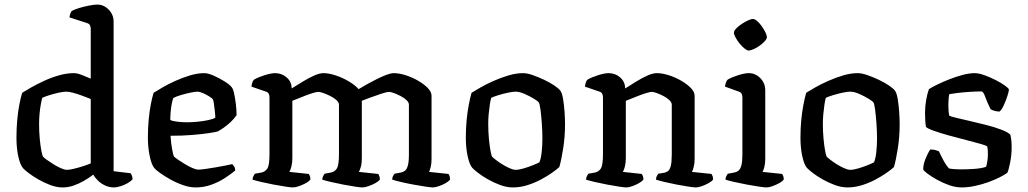

<svg xmlns="http://www.w3.org/2000/svg" viewBox="-20 -820 4498 840"><path d="M254 0Q228 0 200 -10.5Q172 -21 147 -35.5Q122 -50 104.5 -63.5Q87 -77 81 -84Q68 -99 60 -135.5Q52 -172 52 -218Q52 -259 55.5 -296.5Q59 -334 65 -364.5Q71 -395 77 -414Q91 -423 116.5 -437.5Q142 -452 173.5 -466.5Q205 -481 238.5 -490.5Q272 -500 303 -500Q318 -500 338 -492Q358 -484 377 -476V-694Q377 -701 374 -708.5Q371 -716 361 -719L284 -744Q285 -754 288 -761Q291 -768 294 -772Q304 -778 325 -784.5Q346 -791 369 -795.5Q392 -800 405 -800Q434 -800 455.5 -778Q477 -756 477 -725V-71L552 -62Q554 -59 557 -51.5Q560 -44 560 -36Q553 -27 538 -18.5Q523 -10 506.5 -5Q490 0 479 0Q459 0 441 -8Q423 -16 409.5 -29Q396 -42 388 -56Q370 -42 347.5 -29Q325 -16 301.5 -8Q278 0 254 0ZM273 -77Q283 -77 300.5 -81Q318 -85 339 -91.5Q360 -98 377 -105V-387Q359 -394 339 -401.5Q319 -409 300.5 -414Q282 -419 269 -419Q258 -419 237 -414.5Q216 -410 195.5 -403.5Q175 -397 165 -392Q162 -382 158.5 -363Q155 -344 153 -321.5Q151 -299 151 -278Q151 -243 154 -212Q157 -181 161 -160Q165 -139 169 -134Q172 -130 184.5 -121Q197 -112 213 -102Q229 -92 245.5 -84.5Q262 -77 273 -77Z M836 0Q809 0 779.5 -10.5Q750 -21 723.5 -36Q697 -51 678.5 -64.5Q660 -78 655 -85Q643 -99 635 -137Q627 -175 627 -218Q627 -259 630.5 -296.5Q634 -334 640 -364.5Q646 -395 652 -414Q666 -423 691 -437.5Q716 -452 747 -466Q778 -480 811 -490Q844 -500 874 -500Q890 -500 915 -489Q940 -478 963 -463.5Q986 -449 994 -438Q1000 -431 1004.5 -410Q1009 -389 1012 -363.5Q1015 -338 1015 -316Q1004 -300 989 -286Q974 -272 959 -261.5Q944 -251 933 -245Q923 -242 893 -237.5Q863 -233 820 -229.5Q777 -226 726 -226Q728 -195 733 -167Q738 -139 742 -134Q745 -131 758 -122Q771 -113 787.5 -103Q804 -93 820.5 -85.5Q837 -78 847 -78Q859 -78 880 -81Q901 -84 924.5 -88Q948 -92 967.5 -96Q987 -100 996 -102Q1000 -98 1004.5 -91.5Q1009 -85 1009 -74Q990 -58 963 -40.5Q936 -23 903.5 -11.5Q871 0 836 0ZM797 -285Q820 -285 845 -287.5Q870 -290 891 -294.5Q912 -299 922 -305Q922 -316 920 -333Q918 -350 916 -365Q914 -380 912 -384Q911 -388 898 -396.5Q885 -405 869.5 -412Q854 -419 843 -419Q834 -419 812.5 -414.5Q791 -410 769.5 -403.5Q748 -397 738 -391Q734 -380 731 -363.5Q728 -347 726.5 -329Q725 -311 725 -295Q735 -290 756.5 -287.5Q778 -285 797 -285Z M1261 0Q1253 0 1229.5 -3.5Q1206 -7 1177 -12.5Q1148 -18 1122.5 -24Q1097 -30 1085 -34Q1085 -42 1088.5 -49Q1092 -56 1095 -60L1123 -65Q1140 -68 1149.5 -82.5Q1159 -97 1159 -145V-394Q1159 -402 1156 -409Q1153 -416 1144 -419L1080 -441Q1082 -455 1085 -462Q1088 -469 1092 -472Q1109 -482 1137.5 -491Q1166 -500 1184 -500Q1213 -500 1234.5 -481Q1256 -462 1256 -433Q1280 -448 1305.5 -463.5Q1331 -479 1354.5 -489.5Q1378 -500 1395 -500Q1419 -500 1449 -490Q1479 -480 1506 -464Q1533 -448 1549 -430Q1567 -441 1588.5 -453Q1610 -465 1631.5 -475.5Q1653 -486 1671.5 -493Q1690 -500 1703 -500Q1726 -500 1754.5 -491Q1783 -482 1809 -467Q1835 -452 1851.5 -435Q1868 -418 1868 -401V-125Q1868 -103 1864 -88Q1860 -73 1857 -68L1942 -59Q1944 -57 1946.5 -50.5Q1949 -44 1949 -35Q1944 -27 1930 -19Q1916 -11 1900 -5.5Q1884 0 1874 0Q1866 0 1842 -3.5Q1818 -7 1788.5 -12.5Q1759 -18 1733.5 -24Q1708 -30 1696 -34Q1696 -44 1699.5 -50Q1703 -56 1706 -60L1733 -65Q1743 -67 1751 -72.5Q1759 -78 1764 -94.5Q1769 -111 1769 -145V-362Q1769 -372 1758.5 -382Q1748 -392 1732.5 -400Q1717 -408 1703 -413Q1689 -418 1682 -418Q1673 -418 1648.5 -410Q1624 -402 1599.5 -393Q1575 -384 1563 -379V-127Q1563 -105 1558.5 -89.5Q1554 -74 1550 -68L1635 -59Q1637 -56 1639.5 -49.5Q1642 -43 1642 -35Q1637 -27 1622.5 -19Q1608 -11 1592 -5.5Q1576 0 1565 0Q1557 0 1533.5 -3.5Q1510 -7 1481.5 -12.5Q1453 -18 1427.5 -24Q1402 -30 1390 -34Q1390 -42 1393.5 -49Q1397 -56 1400 -60L1427 -65Q1444 -68 1453.5 -82.5Q1463 -97 1463 -145V-362Q1463 -372 1452 -382Q1441 -392 1425 -400Q1409 -408 1394.5 -413Q1380 -418 1373 -418Q1366 -418 1350.5 -413.5Q1335 -409 1317 -402Q1299 -395 1283 -388.5Q1267 -382 1259 -379V-127Q1259 -108 1255 -92Q1251 -76 1246 -68L1331 -59Q1333 -56 1335.5 -50Q1338 -44 1338 -35Q1333 -27 1318.5 -19Q1304 -11 1288 -5.5Q1272 0 1261 0Z M2224 0Q2197 0 2168.5 -10.5Q2140 -21 2114.5 -35.5Q2089 -50 2070.5 -64.5Q2052 -79 2046 -86Q2034 -100 2026 -136.5Q2018 -173 2018 -218Q2018 -258 2021.5 -294.5Q2025 -331 2031 -362Q2037 -393 2043 -414Q2057 -423 2082.5 -437.5Q2108 -452 2139.5 -466Q2171 -480 2204.5 -490Q2238 -500 2268 -500Q2286 -500 2310.5 -491.5Q2335 -483 2360.5 -471Q2386 -459 2405 -446Q2424 -433 2431 -424Q2439 -414 2443.5 -387Q2448 -360 2450 -329.5Q2452 -299 2452 -277Q2452 -222 2444 -171Q2436 -120 2427 -89Q2415 -78 2393.5 -63Q2372 -48 2344.5 -33.5Q2317 -19 2286 -9.5Q2255 0 2224 0ZM2236 -77Q2250 -77 2272 -83.5Q2294 -90 2313.5 -98Q2333 -106 2340 -110Q2347 -127 2350 -156.5Q2353 -186 2353 -212Q2353 -245 2350.5 -280Q2348 -315 2344.5 -341Q2341 -367 2337 -372Q2334 -377 2316 -388Q2298 -399 2275.5 -409Q2253 -419 2235 -419Q2224 -419 2202.5 -414.5Q2181 -410 2160 -403.5Q2139 -397 2129 -392Q2126 -382 2123 -362.5Q2120 -343 2118 -321Q2116 -299 2116 -280Q2116 -244 2119 -212.5Q2122 -181 2126 -160Q2130 -139 2133 -134Q2136 -131 2148 -121.5Q2160 -112 2176 -102Q2192 -92 2208.5 -84.5Q2225 -77 2236 -77Z M2720 0Q2712 0 2688.5 -3.5Q2665 -7 2636 -12.5Q2607 -18 2581.5 -24Q2556 -30 2544 -34Q2544 -42 2547.5 -49Q2551 -56 2554 -60L2582 -65Q2599 -68 2608.5 -82.5Q2618 -97 2618 -145V-394Q2618 -402 2615 -409Q2612 -416 2603 -419L2539 -441Q2541 -455 2544 -462Q2547 -469 2551 -472Q2568 -482 2596.5 -491Q2625 -500 2643 -500Q2672 -500 2693.5 -481Q2715 -462 2715 -433Q2739 -448 2764 -463.5Q2789 -479 2812.5 -489.5Q2836 -500 2854 -500Q2877 -500 2905.5 -491Q2934 -482 2960 -467Q2986 -452 3002.5 -435Q3019 -418 3019 -401V-125Q3019 -105 3015 -89.5Q3011 -74 3007 -68L3093 -59Q3095 -56 3097.5 -49.5Q3100 -43 3100 -35Q3095 -27 3080.5 -19Q3066 -11 3050.5 -5.5Q3035 0 3024 0Q3016 0 2992.5 -3.5Q2969 -7 2940.5 -12.5Q2912 -18 2887 -24Q2862 -30 2850 -34Q2850 -43 2853.5 -49.5Q2857 -56 2860 -60L2885 -64Q2895 -66 2902.5 -71.5Q2910 -77 2914.5 -93.5Q2919 -110 2919 -145V-362Q2919 -372 2908.5 -382Q2898 -392 2882.5 -400Q2867 -408 2853 -413Q2839 -418 2832 -418Q2825 -418 2809.5 -413.5Q2794 -409 2776 -402Q2758 -395 2742 -388.5Q2726 -382 2718 -379V-127Q2718 -108 2714 -92Q2710 -76 2705 -68L2788 -59Q2790 -56 2792.5 -49.5Q2795 -43 2795 -35Q2790 -27 2776 -19Q2762 -11 2746.5 -5.5Q2731 0 2720 0Z M3333 0Q3325 0 3301 -3.5Q3277 -7 3247.5 -12.5Q3218 -18 3192 -24Q3166 -30 3154 -34Q3154 -42 3157.5 -49Q3161 -56 3164 -60L3192 -65Q3203 -67 3211 -73.5Q3219 -80 3223.5 -96.5Q3228 -113 3228 -145V-394Q3228 -402 3225 -409Q3222 -416 3213 -419L3152 -441Q3153 -452 3156.5 -460.5Q3160 -469 3164 -472Q3181 -482 3209.5 -491Q3238 -500 3256 -500Q3285 -500 3306.5 -478Q3328 -456 3328 -425V-125Q3328 -105 3324 -89.5Q3320 -74 3316 -68L3402 -59Q3404 -56 3406.5 -50Q3409 -44 3409 -35Q3404 -27 3389.5 -19Q3375 -11 3359.5 -5.5Q3344 0 3333 0ZM3255 -599Q3248 -599 3237 -608Q3226 -617 3215.5 -630Q3205 -643 3198 -656Q3191 -669 3191 -677Q3191 -685 3200.5 -695Q3210 -705 3224 -714.5Q3238 -724 3252 -730.5Q3266 -737 3274 -737Q3282 -737 3292.5 -728Q3303 -719 3312.5 -705.5Q3322 -692 3328.5 -679Q3335 -666 3335 -657Q3335 -650 3326 -640Q3317 -630 3304 -620.5Q3291 -611 3277.5 -605Q3264 -599 3255 -599Z M3688 0Q3661 0 3632.5 -10.5Q3604 -21 3578.5 -35.5Q3553 -50 3534.5 -64.5Q3516 -79 3510 -86Q3498 -100 3490 -136.5Q3482 -173 3482 -218Q3482 -258 3485.5 -294.5Q3489 -331 3495 -362Q3501 -393 3507 -414Q3521 -423 3546.5 -437.5Q3572 -452 3603.5 -466Q3635 -480 3668.5 -490Q3702 -500 3732 -500Q3750 -500 3774.5 -491.5Q3799 -483 3824.5 -471Q3850 -459 3869 -446Q3888 -433 3895 -424Q3903 -414 3907.5 -387Q3912 -360 3914 -329.5Q3916 -299 3916 -277Q3916 -222 3908 -171Q3900 -120 3891 -89Q3879 -78 3857.5 -63Q3836 -48 3808.5 -33.5Q3781 -19 3750 -9.5Q3719 0 3688 0ZM3700 -77Q3714 -77 3736 -83.5Q3758 -90 3777.5 -98Q3797 -106 3804 -110Q3811 -127 3814 -156.5Q3817 -186 3817 -212Q3817 -245 3814.5 -280Q3812 -315 3808.5 -341Q3805 -367 3801 -372Q3798 -377 3780 -388Q3762 -399 3739.5 -409Q3717 -419 3699 -419Q3688 -419 3666.5 -414.5Q3645 -410 3624 -403.5Q3603 -397 3593 -392Q3590 -382 3587 -362.5Q3584 -343 3582 -321Q3580 -299 3580 -280Q3580 -244 3583 -212.5Q3586 -181 3590 -160Q3594 -139 3597 -134Q3600 -131 3612 -121.5Q3624 -112 3640 -102Q3656 -92 3672.5 -84.5Q3689 -77 3700 -77Z M4187 0Q4161 0 4132.5 -10Q4104 -20 4079 -34Q4054 -48 4037.5 -60.5Q4021 -73 4019 -79Q4019 -100 4029 -125Q4039 -150 4050 -166Q4064 -166 4074 -163Q4084 -160 4088 -158Q4094 -144 4106.5 -120.5Q4119 -97 4132 -83Q4142 -81 4155.5 -80Q4169 -79 4183 -79Q4210 -79 4241 -81Q4272 -83 4294 -90Q4297 -98 4299.5 -114Q4302 -130 4302 -145Q4302 -153 4301.5 -162.5Q4301 -172 4299 -179Q4296 -183 4270 -190.5Q4244 -198 4206.5 -207.5Q4169 -217 4131 -227.5Q4093 -238 4065 -248Q4037 -258 4031 -265Q4029 -277 4028 -292Q4027 -307 4027 -326Q4027 -355 4032 -383Q4037 -411 4044 -430Q4056 -438 4079.5 -449.5Q4103 -461 4132 -472.5Q4161 -484 4190.5 -492Q4220 -500 4245 -500Q4262 -500 4287 -491Q4312 -482 4336.5 -469.5Q4361 -457 4377.5 -445Q4394 -433 4394 -428Q4394 -421 4387.5 -400.5Q4381 -380 4371.5 -359.5Q4362 -339 4353 -332Q4340 -332 4329.5 -335.5Q4319 -339 4314 -342Q4298 -374 4290 -397Q4282 -420 4274 -420Q4250 -420 4220.5 -418Q4191 -416 4167 -413Q4143 -410 4133 -408Q4131 -399 4130 -385.5Q4129 -372 4129 -361Q4129 -347 4130 -335Q4131 -323 4133 -314Q4137 -311 4161.5 -305Q4186 -299 4221.5 -291Q4257 -283 4294 -273.5Q4331 -264 4360 -253Q4389 -242 4400 -231Q4403 -221 4404.5 -206.5Q4406 -192 4406 -176Q4406 -143 4399.5 -109.5Q4393 -76 4387 -64Q4375 -55 4353 -44Q4331 -33 4303.5 -23Q4276 -13 4245.5 -6.5Q4215 0 4187 0Z"/></svg>

Font: Texturina 12pt Medium
Style: Regular
Weight: 500
Designer: Guillermo Torres Carreño
Foundry: Omnibus-Type
Version: Version 1.002